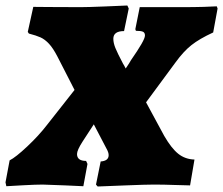

<svg xmlns="http://www.w3.org/2000/svg" viewBox="-47 -673 811 698"><path d="M302 -2 319 -86Q348 -88 348 -109Q348 -119 340 -133L294 -221L253 -158Q233 -127 233 -113Q233 -88 266 -88L271 -77L256 4Q237 3 190.5 1Q144 -1 108 -2Q84 -2 37.5 0.5Q-9 3 -24 4L-27 -10L-12 -90Q10 -101 52 -140.5Q94 -180 124 -219L224 -346L162 -467Q146 -498 131 -514Q116 -530 100.5 -537Q85 -544 58 -551L54 -557L74 -648Q86 -648 130 -647.5Q174 -647 246 -647Q272 -647 333.5 -649.5Q395 -652 416 -653L421 -642L404 -560Q365 -560 365 -532Q365 -517 372.5 -498.5Q380 -480 400 -442Q404 -436 410 -424Q425 -446 429 -454Q454 -490 467 -512.5Q480 -535 480 -544Q480 -554 473 -557.5Q466 -561 447 -561L445 -567L461 -647H614Q658 -647 693.5 -648Q729 -649 741 -650L744 -642L728 -555Q678 -532 649 -509Q620 -486 591 -446L484 -301L550 -179Q576 -134 601 -114Q626 -94 660 -93L644 1Q629 1 588.5 -0.5Q548 -2 512 -2Q484 -2 409 1Q334 4 308 5Z"/></svg>

Font: Alegreya Black
Style: Italic
Weight: 900
Italic angle: -7°
Designer: Juan Pablo del Peral
Foundry: Huerta Tipografica
Version: Version 2.007; ttfautohint (v1.6)